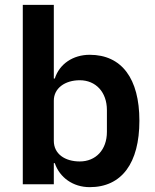

<svg xmlns="http://www.w3.org/2000/svg" viewBox="-20 -760 640 792"><path d="M74 0H202V-87H206C226 -28 281 12 350 12C482 12 555 -87 555 -262C555 -436 482 -534 350 -534C281 -534 225 -496 206 -436H202V-740H74ZM309 -94C248 -94 202 -125 202 -179V-345C202 -396 248 -429 309 -429C375 -429 421 -380 421 -306V-216C421 -142 375 -94 309 -94Z"/></svg>

Font: Braiins Sans SemiBold
Style: Regular
Weight: 600
Designer: Mike Abbink, Paul van der Laan, Pieter van Rosmalen, Jiri Chlebus, Lubos Buracinsky
Foundry: Bold Monday, Sudetype
Version: Version 1.000;hotconv 1.0.109;makeotfexe 2.5.65596